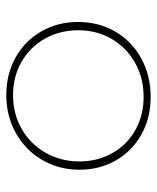

<svg xmlns="http://www.w3.org/2000/svg" viewBox="37 -542 510 625"><g transform="rotate(-90 292.5 -230.0)"><path d="M52 -227Q52 -294 84 -348.5Q116 -403 171.5 -434Q227 -465 295 -465Q363 -465 417 -435Q471 -405 502 -351.5Q533 -298 533 -232Q533 -164 501.5 -110Q470 -56 414 -25.5Q358 5 289 5Q221 5 167 -25Q113 -55 82.5 -108Q52 -161 52 -227ZM506 -231Q506 -291 478.5 -339.5Q451 -388 403 -415.5Q355 -443 295 -443Q234 -443 185 -415Q136 -387 107.5 -337.5Q79 -288 79 -227Q79 -168 106 -120Q133 -72 181 -45Q229 -18 289 -18Q350 -18 399.5 -45.5Q449 -73 477.5 -121.5Q506 -170 506 -231Z"/></g></svg>

Font: Ysabeau SC Extralight
Style: Regular
Weight: 200
Designer: Christian Thalmann (Catharsis Fonts)
Version: Version 0.003